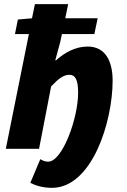

<svg xmlns="http://www.w3.org/2000/svg" viewBox="-20 -716 610 924"><path d="M230 188C422 188 522 -128 522 -328C522 -420 488 -492 402 -492C342 -492 290 -462 250 -426H246L270 -514L278 -552H434L450 -628H294L308 -696H148L134 -628L66 -622L52 -552H119L8 0H168L226 -300C262 -338 286 -356 314 -356C341 -356 356 -335 356 -270C356 -146 280 62 212 62C200 62 186 58 174 50L126 164C150 176 184 188 230 188Z"/></svg>

Font: Source Sans Pro Black
Style: Italic
Weight: 900
Italic angle: -11°
Designer: Paul D. Hunt
Foundry: Adobe Systems Incorporated
Version: Version 3.006;hotconv 1.0.111;makeotfexe 2.5.65597